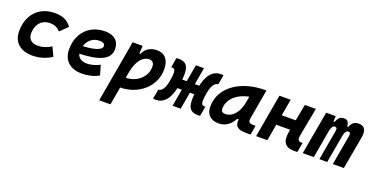

<svg xmlns="http://www.w3.org/2000/svg" viewBox="-31 -1231 4163 2161"><g transform="rotate(20 2051.0 -151.0)"><path d="M297.4 -115.7Q341.5 -115.7 383.7 -129.5Q425.8 -143.3 458.5 -165.5L508.3 -58.1Q462.4 -27.3 403.4 -8.8Q344.5 9.8 283.2 9.8Q170.7 9.8 109 -45.2Q47.4 -100.1 47.4 -199.7Q47.4 -298.8 85.8 -372.3Q124.2 -445.8 193.7 -486.6Q263.2 -527.3 356.4 -527.3Q429.2 -527.3 477.3 -505.4Q525.4 -483.4 558.6 -434.6L468.3 -347.2Q444.3 -376 414.6 -388.9Q384.9 -401.9 342.8 -401.9Q294.4 -401.9 258.5 -379.2Q222.7 -356.4 202.9 -315.8Q183.1 -275.1 182.6 -220.2Q183.1 -170.6 213.1 -143.1Q243 -115.7 297.4 -115.7Z M887.7 -115.7Q922.9 -115.7 963 -126.5Q1003.1 -137.3 1040 -156.7L1073.7 -41Q1027.3 -13.7 974.5 -2Q921.7 9.8 873.5 9.8Q766 9.8 705.8 -45.5Q645.5 -100.9 645.5 -199.7Q645.5 -298.3 685.1 -371.8Q724.6 -445.3 795.7 -486.3Q866.7 -527.3 961.4 -527.3Q1041.5 -527.3 1086.7 -487.3Q1131.8 -447.3 1131.8 -376Q1131.8 -281.7 1035.2 -237.8Q938.5 -193.8 752.9 -190.9L732.9 -283.7Q859.9 -284.7 930.7 -306.4Q1001.5 -328.1 1001.5 -365.7Q1001.5 -384.6 985 -395.4Q968.5 -406.2 938 -406.2Q887.9 -406.2 849.7 -382.4Q811.6 -358.5 790.3 -315.5Q769 -272.5 768.6 -215.3Q769 -168.3 800.6 -142Q832.2 -115.7 887.7 -115.7Z M1294.9 224.6H1160.6L1291 -517.6H1410.6L1403.8 -395ZM1321.3 9.8Q1290.5 9.8 1260.7 7.1Q1231 4.4 1200.2 0L1258.3 -127.9Q1285.2 -115.7 1347.2 -115.7Q1417.5 -115.7 1473.4 -144.5Q1529.3 -173.3 1561.5 -222.9Q1593.8 -272.5 1593.8 -335Q1593.8 -367.2 1577.6 -384.5Q1561.5 -401.9 1532.2 -401.9Q1499.5 -401.9 1467 -379.9Q1434.6 -357.9 1408.2 -311Q1381.8 -264.2 1367.7 -189.5L1387.2 -424.3H1429.7L1409.7 -397Q1423.8 -459.5 1470 -493.4Q1516.1 -527.3 1582 -527.3Q1651.9 -527.3 1690.4 -481.7Q1729 -436 1729 -351.6Q1729 -274.4 1698.2 -208.5Q1667.5 -142.6 1612.3 -93.5Q1557.1 -44.4 1482.9 -17.3Q1408.7 9.8 1321.3 9.8Z M2075.2 -204.6 2096.7 -314H2207.5L2186 -204.6ZM1754.4 2.4Q1747.1 2.4 1739.5 1.7Q1731.9 1 1723.6 0L1744.6 -115.7Q1764.2 -115.7 1781.5 -130.4Q1798.8 -145 1812.3 -175.5Q1825.7 -206.1 1833.5 -252.4L1835.9 -266.6Q1845.7 -323.7 1844.5 -352.8Q1843.3 -381.8 1833.5 -391.8Q1823.7 -401.9 1807.6 -401.9Q1804.2 -401.9 1800.8 -401.6Q1797.4 -401.4 1794.4 -400.9L1814.9 -517.6Q1822.8 -519 1829.8 -519.5Q1836.9 -520 1843.3 -520Q1929.2 -520 1951.4 -456.8Q1973.6 -393.6 1953.1 -272.9L1946.8 -235.4Q1936.5 -175.8 1919.2 -131.1Q1901.9 -86.4 1877.7 -56.9Q1853.5 -27.3 1822.5 -12.5Q1791.5 2.4 1754.4 2.4ZM1957.5 0 2048.3 -517.6H2145.5L2054.7 0ZM2259.3 2.4Q2173.3 2.4 2151.1 -60.8Q2128.9 -124 2149.4 -244.6L2155.8 -282.2Q2166 -341.8 2183.3 -386.5Q2200.7 -431.2 2224.9 -460.7Q2249 -490.2 2280 -505.1Q2311 -520 2348.1 -520Q2355.5 -520 2363.3 -519.3Q2371.1 -518.6 2378.9 -517.6L2357.9 -401.9Q2338.4 -401.9 2321 -387.2Q2303.7 -372.6 2290.5 -342.3Q2277.3 -312 2269 -265.1L2266.6 -251Q2256.8 -193.8 2258.1 -164.8Q2259.3 -135.7 2269 -125.7Q2278.8 -115.7 2294.9 -115.7Q2298.3 -115.7 2301.8 -116Q2305.2 -116.2 2308.1 -116.7L2287.6 0Q2279.8 1.5 2272.9 2Q2266.1 2.4 2259.3 2.4ZM1936 -204.6 1957.5 -314H2073.7L2052.2 -204.6Z M2512.7 10.3Q2439.5 10.3 2399.4 -27.8Q2359.4 -65.9 2359.4 -135.3Q2359.4 -223.1 2398.4 -294.7Q2437.5 -366.2 2508.1 -417Q2578.6 -467.8 2673.3 -495.1Q2768.1 -522.5 2879.4 -522.5H2891.6L2829.6 -166.5Q2823.7 -132.3 2836.4 -119.6Q2849.1 -106.9 2889.2 -106.9H2912.6L2893.1 4.9H2839.8Q2786.6 4.9 2758.1 -6.6Q2729.5 -18.1 2718.8 -36.9Q2708 -55.7 2707.8 -77.9Q2707.5 -100.1 2710.4 -122.1L2742.7 -109.4H2686L2716.8 -175.3Q2691.4 -86.9 2637.7 -38.3Q2584 10.3 2512.7 10.3ZM2544.4 -115.2Q2608.4 -115.2 2657 -170.2Q2705.6 -225.1 2723.1 -325.7L2748 -467.3L2794.9 -397Q2731.9 -394.5 2677.2 -375.7Q2622.6 -356.9 2581.5 -325.4Q2540.5 -293.9 2517.6 -252.2Q2494.6 -210.4 2494.6 -162.1Q2494.6 -138.2 2506.8 -126.7Q2519 -115.2 2544.4 -115.2Z M2958 0 3049.3 -517.6H3183.6L3092.3 0ZM3080.6 -198.2 3102.1 -319.8H3368.2L3346.7 -198.2ZM3413.6 9.8Q3332.5 9.8 3301.8 -36.1Q3271 -82 3289.1 -178.2L3353.5 -517.6H3485.4L3420.9 -176.8Q3414.1 -140.6 3423.3 -123.3Q3432.6 -106 3458 -106Q3466.3 -106 3475.6 -107.4L3455.6 8.3Q3446.3 8.8 3436.3 9.3Q3426.3 9.8 3413.6 9.8Z M3723.1 -517.6 3716.3 -384.3 3648.9 0H3516.6L3608.9 -517.6ZM3715.8 0 3779.3 -359.4Q3787.1 -404.3 3755.9 -404.3Q3737.8 -404.3 3725.8 -386Q3713.9 -367.7 3706.5 -330.6L3704.6 -453.1H3733.9Q3748.5 -493.2 3769.3 -510.3Q3790 -527.3 3822.3 -527.3Q3861.3 -527.3 3875.7 -494.6Q3890.1 -461.9 3878.4 -390.6L3809.6 0ZM4078.6 -390.6 4008.8 0H3876.5L3940.4 -359.4Q3944.3 -380.9 3938.7 -392.6Q3933.1 -404.3 3919.9 -404.3Q3901.9 -404.3 3887.9 -386Q3874 -367.7 3867.7 -330.6L3865.7 -453.1H3897Q3912.6 -493.7 3936.8 -510.5Q3960.9 -527.3 3997.6 -527.3Q4103 -527.3 4078.6 -390.6Z"/></g></svg>

Font: Cascadia Mono NF
Style: Italic
Weight: 400
Italic angle: -10°
Monospace: yes
Designer: Aaron Bell
Foundry: Saja Typeworks
Version: Version 2404.023